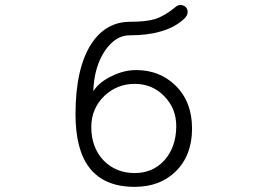

<svg xmlns="http://www.w3.org/2000/svg" viewBox="-20 -723 1040 761"><path d="M711.9 -650.4Q723.6 -662.1 723.6 -674.8Q724.6 -685.5 716.8 -694.3Q709 -702.1 697.3 -703.1Q685.5 -704.1 675.8 -695.3Q633.8 -660.2 594.7 -647.5Q559.6 -636.7 496.1 -636.7Q399.4 -636.7 341.8 -548.8Q279.3 -452.1 279.3 -270.5Q279.3 -129.9 334 -58.6Q392.6 17.6 513.7 17.6Q614.3 17.6 676.8 -43.9Q741.2 -107.4 741.2 -213.9Q741.2 -320.3 674.8 -384.8Q612.3 -445.3 519.5 -445.3Q470.7 -445.3 421.9 -420.9Q373 -397.5 349.6 -361.3Q353.5 -461.9 398.4 -525.4Q439.5 -583 493.2 -583Q564.5 -583 614.3 -597.7Q672.9 -613.3 711.9 -650.4ZM513.7 -390.6Q584 -390.6 630.9 -341.8Q678.7 -293.9 678.7 -221.7Q677.7 -138.7 630.9 -86.9Q585 -37.1 513.7 -37.1Q440.4 -37.1 391.6 -85.9Q341.8 -137.7 341.8 -219.7Q341.8 -293 394.5 -343.8Q445.3 -390.6 513.7 -390.6Z"/></svg>

Font: GulimChe
Style: Regular
Weight: 400
Monospace: yes
Version: Version 2.21